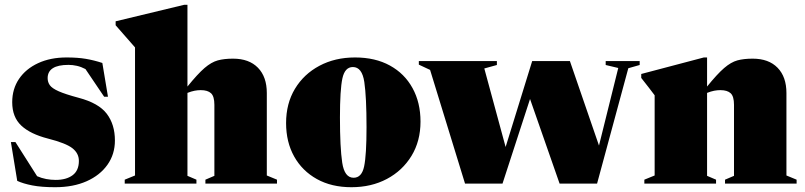

<svg xmlns="http://www.w3.org/2000/svg" viewBox="-20 -767 3362 802"><path d="M258 -527Q304.5 -527 338.5 -521.2Q372.5 -515.5 407.5 -504L431 -363H415L337 -478.5Q319 -488 301.2 -492Q283.5 -496 266 -496Q179 -496 179 -440.5Q179 -424 188.2 -411Q197.5 -398 225 -385.8Q252.5 -373.5 308.5 -358.5Q392 -336.5 426 -291.8Q460 -247 460 -180Q460 -123 429 -79Q398 -35 342 -10Q286 15 210 15Q153.5 15 115 7.5Q76.5 0 52 -11.5L25.5 -173.5H44.5L135 -31Q153 -23 173 -19.2Q193 -15.5 212.5 -15.5Q257 -15.5 283.2 -35Q309.5 -54.5 309.5 -95Q309.5 -126.5 282.5 -147.8Q255.5 -169 181 -188Q106.5 -207 68.8 -242.5Q31 -278 31 -340Q31 -395.5 59.5 -437.5Q88 -479.5 139.2 -503.2Q190.5 -527 258 -527Z M800.5 0H501V-16.5L544 -34V-569L463 -661.5V-678L749.5 -747H763V-405.5Q805.5 -458 834.2 -482.8Q863 -507.5 889.8 -514.8Q916.5 -522 953.5 -522Q1020.5 -522 1057.5 -484Q1094.5 -446 1094.5 -378.5V-34L1137 -16.5V0H838V-16.5L875.5 -32.5V-329Q875.5 -364.5 861.5 -377.5Q847.5 -390.5 818.5 -390.5Q806 -390.5 792.8 -388Q779.5 -385.5 763 -379V-32.5L800.5 -16.5Z M1448 15Q1365 15 1303.8 -19Q1242.5 -53 1208.8 -113.2Q1175 -173.5 1175 -253Q1175 -334.5 1212 -396Q1249 -457.5 1314.2 -492.2Q1379.5 -527 1463 -527Q1547.5 -527 1608.8 -493.2Q1670 -459.5 1703.2 -399Q1736.5 -338.5 1736.5 -259Q1736.5 -177.5 1698.8 -115.8Q1661 -54 1596 -19.5Q1531 15 1448 15ZM1457 -24.5Q1491 -24.5 1501 -72Q1511 -119.5 1511 -235.5Q1511 -361.5 1501.8 -424.2Q1492.5 -487 1454 -487Q1420.5 -487 1410.2 -439.5Q1400 -392 1400 -276.5Q1400 -150.5 1409.5 -87.5Q1419 -24.5 1457 -24.5Z M2562.5 -483 2510 -495.5V-512H2652V-495.5L2604.5 -482L2474 0H2317.5L2194 -353.5L2079 0H1922.5L1776.5 -475L1729.5 -497V-512H2055.5V-495.5L2003 -481L2092 -153L2203 -512H2360.5L2482 -159Z M3008.5 -16.5 3046 -32.5V-329Q3046 -364.5 3032 -377.5Q3018 -390.5 2989 -390.5Q2976.5 -390.5 2963.2 -388Q2950 -385.5 2933.5 -379V-32.5L2971 -16.5V0H2671.5V-16.5L2714.5 -34V-369Q2706 -380.5 2690.2 -401Q2674.5 -421.5 2658.5 -441.5V-458L2920 -527H2933.5V-405.5Q2976 -458 3004.8 -482.8Q3033.5 -507.5 3060.2 -514.8Q3087 -522 3124 -522Q3191 -522 3228 -484Q3265 -446 3265 -378.5V-34L3307.5 -16.5V0H3008.5Z"/></svg>

Font: Newsreader Display ExtraBold
Style: Regular
Weight: 800
Designer: Hugues Gentile
Foundry: Production Type
Version: Version 1.001